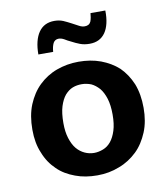

<svg xmlns="http://www.w3.org/2000/svg" viewBox="-79 -752 727 830"><g transform="rotate(-10 284.0 -337.0)"><path d="M529 -242C529 -203 523 -167 510 -136C497 -105 480 -78 458 -57C435 -35 409 -18 379 -7C349 5 317 11 282 11C247 11 215 6 186 -5C156 -16 130 -31 109 -52C87 -73 70 -98 58 -129C45 -159 39 -193 39 -232C39 -273 45 -309 58 -341C71 -372 88 -399 111 -421C133 -442 159 -459 189 -470C219 -481 251 -487 286 -487C321 -487 353 -482 383 -471C412 -460 438 -445 460 -425C481 -404 498 -379 511 -348C523 -317 529 -282 529 -242ZM392 -237C392 -264 389 -288 383 -307C377 -326 369 -342 359 -354C348 -366 337 -375 324 -381C311 -386 297 -389 283 -389C269 -389 256 -387 243 -382C230 -377 219 -368 209 -357C199 -345 191 -329 185 -310C179 -291 176 -266 176 -237C176 -211 179 -189 185 -170C191 -151 199 -135 209 -123C219 -111 231 -102 244 -96C257 -90 271 -87 285 -87C299 -87 312 -90 325 -95C338 -100 349 -108 359 -120C369 -132 377 -148 383 -167C389 -186 392 -209 392 -237ZM186 -548H121C121 -589 129 -622 145 -645C161 -668 184 -679 214 -679C227 -679 240 -677 252 -672C263 -667 274 -662 285 -656C296 -650 306 -645 315 -640C324 -635 332 -633 340 -633C353 -633 362 -638 367 -649C371 -660 373 -672 374 -685H439C440 -643 432 -611 417 -589C401 -566 378 -555 348 -555C333 -555 319 -557 306 -562C293 -567 282 -572 271 -578C260 -583 251 -588 243 -593C234 -598 226 -600 219 -600C208 -600 200 -595 195 -586C190 -576 187 -563 186 -548Z"/></g></svg>

Font: Holmes&Hills Bold
Style: Bold
Weight: 500
Designer: Noopur Datye, Girish Dalvi, Yashodeep Gholap, Pallavi Karambelkar
Foundry: Ek Type
Version: ""